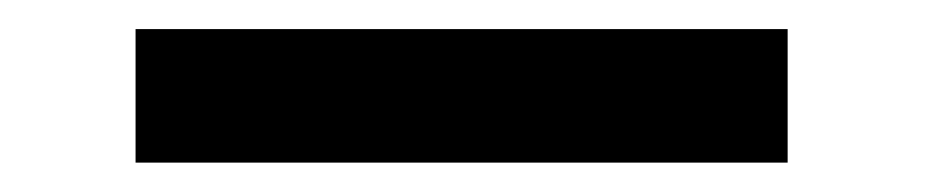

<svg xmlns="http://www.w3.org/2000/svg" viewBox="-20 -20 640 132"><path d="M521.5 91.8H73.2V0H521.5Z"/></svg>

Font: Roboto Mono
Style: Regular
Weight: 500
Designer: Google
Version: Version 2.000986; 2015; ttfautohint (v1.3)